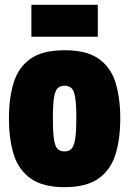

<svg xmlns="http://www.w3.org/2000/svg" viewBox="-20 -765 535 795"><path d="M17 -275Q17 -359 36.5 -422.5Q56 -486 106 -521.5Q156 -557 248 -557Q339 -557 389 -521.5Q439 -486 458.5 -422.5Q478 -359 478 -275Q478 -189 458 -125Q438 -61 387.5 -25.5Q337 10 248 10Q158 10 107.5 -25.5Q57 -61 37 -125Q17 -189 17 -275ZM199 -275Q199 -217 203.5 -188Q208 -159 218.5 -148.5Q229 -138 247 -138Q265 -138 275.5 -148.5Q286 -159 291 -188Q296 -217 296 -275Q296 -331 291.5 -360Q287 -389 276.5 -399.5Q266 -410 247 -410Q229 -410 218.5 -399.5Q208 -389 203.5 -360Q199 -331 199 -275ZM110 -613V-745H385V-613Z"/></svg>

Font: Georama SemiCondensed ExtraBold
Style: Regular
Weight: 800
Width: 4
Designer: Jean-Baptiste Levee
Foundry: Production Type
Version: Version 1.000